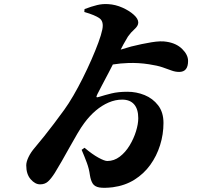

<svg xmlns="http://www.w3.org/2000/svg" viewBox="-20 -840 1040 929"><path d="M388 -782 389 -796Q423 -809 450 -815.5Q477 -822 504 -820Q539 -818 572.5 -803Q606 -788 627.5 -768.5Q649 -749 649 -731Q649 -715 631 -699Q613 -683 599 -663Q592 -652 577 -625Q571 -613 564 -600Q589 -608 615 -615Q667 -628 713 -635.5Q759 -643 786 -638Q833 -631 861.5 -603Q890 -575 890 -545Q890 -492 847 -492Q828 -492 809.5 -499Q791 -506 766 -514.5Q741 -523 701 -529Q650 -537 599 -535Q564 -534 526 -528L507 -491Q488 -455 473 -426.5Q458 -398 451 -384Q445 -372 447.5 -370Q450 -368 462 -372Q487 -380 519.5 -388Q552 -396 597 -396Q640 -396 679.5 -380Q719 -364 745 -330.5Q771 -297 771 -245Q771 -190 754.5 -137.5Q738 -85 707 -42Q676 1 630.5 29.5Q585 58 526 66Q483 71 460.5 67Q438 63 428.5 48Q419 33 415 7Q411 -23 400.5 -51.5Q390 -80 375 -115L389 -125Q427 -93 456.5 -77Q486 -61 499 -61Q532 -61 559.5 -82Q587 -103 607 -136Q627 -169 638 -204.5Q649 -240 649 -268Q649 -312 629 -335Q609 -358 571 -358Q538 -358 505.5 -344Q473 -330 443.5 -305Q414 -280 388 -245Q373 -225 354.5 -193.5Q336 -162 316.5 -127Q297 -92 278.5 -59.5Q260 -27 245 -3Q227 25 212 38.5Q197 52 174 52Q150 52 128.5 27.5Q107 3 107 -40Q107 -57 118 -80Q129 -103 148 -125Q171 -152 194 -181Q217 -210 241 -241.5Q265 -273 291 -309Q312 -338 335 -377.5Q358 -417 380.5 -462Q403 -507 422.5 -551.5Q442 -596 456 -634Q470 -672 475 -697Q483 -736 461.5 -751.5Q440 -767 388 -782Z"/></svg>

Font: Early Summer Mincho Heavy
Style: Regular
Weight: 900
Designer: GuiWonder
Version: Version 1.002